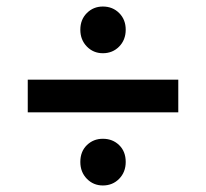

<svg xmlns="http://www.w3.org/2000/svg" viewBox="-20 -644 630 588"><path d="M65 -300V-400H526V-300ZM295 -76Q266 -76 246 -96.5Q226 -117 226 -148Q226 -180 246 -199.5Q266 -219 295 -219Q325 -219 345 -199.5Q365 -180 365 -148Q365 -117 345 -96.5Q325 -76 295 -76ZM295 -481Q266 -481 246 -501.5Q226 -522 226 -553Q226 -584 246 -604Q266 -624 295 -624Q325 -624 345 -604Q365 -584 365 -553Q365 -522 345 -501.5Q325 -481 295 -481Z"/></svg>

Font: MOST Montserrat SemiBold
Style: Regular
Weight: 600
Designer: Julieta Ulanovsky
Foundry: Julieta Ulanovsky
Version: Version 8.000;March 11, 2024;FontCreator 15.0.0.2926 64-bit